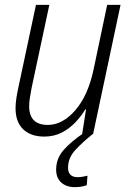

<svg xmlns="http://www.w3.org/2000/svg" viewBox="-20 -552 540 790"><path d="M162 10Q107 10 75.5 -20Q44 -50 44 -107Q44 -126 47.5 -149Q51 -172 56 -194L128 -532H183L110 -190Q106 -169 103 -150Q100 -131 100 -115Q100 -38 177 -38Q237 -38 289.5 -98Q342 -158 365 -266L421 -532H476L363 0H318L334 -102H331Q315 -75 290.5 -49Q266 -23 234 -6.5Q202 10 162 10ZM288 218Q253 218 232 199Q211 180 211 146Q211 100 242 65Q273 30 322 -3L361 0Q322 31 291 64Q260 97 260 138Q260 177 300 177Q310 177 320.5 175Q331 173 340 171L337 210Q315 218 288 218Z"/></svg>

Font: Noto Sans SemiCondensed Light
Style: Italic
Weight: 300
Width: 4
Italic angle: -12°
Designer: Monotype Design Team
Foundry: Monotype Imaging Inc.
Version: Version 2.013; ttfautohint (v1.8.4.7-5d5b)